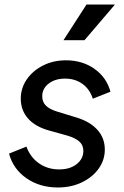

<svg xmlns="http://www.w3.org/2000/svg" viewBox="-20 -818 551 850"><path d="M236 12Q156 12 97 -29Q38 -70 20 -138L97 -169Q114 -122 152.5 -95Q191 -68 242 -68Q290 -68 319.5 -91.5Q349 -115 349 -150Q349 -176 330.5 -192Q312 -208 277 -218L198 -240Q136 -257 104 -293.5Q72 -330 72 -381Q72 -428 98.5 -466.5Q125 -505 170.5 -528Q216 -551 272 -551Q345 -551 398.5 -513Q452 -475 469 -412L391 -381Q377 -424 344.5 -447Q312 -470 268 -470Q224 -470 195.5 -448Q167 -426 167 -392Q167 -366 183.5 -350Q200 -334 233 -324L318 -298Q378 -280 411 -243.5Q444 -207 444 -156Q444 -109 416.5 -71Q389 -33 342 -10.5Q295 12 236 12ZM261 -640 363 -798H489L354 -640Z"/></svg>

Font: Plus Jakarta Sans Medium
Style: Italic
Weight: 500
Italic angle: -8°
Designer: Gumpita Rahayu
Foundry: Tokotype
Version: Version 2.071; ttfautohint (v1.8.4.7-5d5b);gftools[0.9.29]